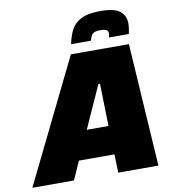

<svg xmlns="http://www.w3.org/2000/svg" viewBox="-154 -977 946 1059"><g transform="rotate(-10 319.0 -447.5)"><path d="M-59 0 278 -688H603L647 0H422L419 -103H220L174 0ZM292 -263H414L408 -500H399ZM289 -743Q298 -788 315.5 -822Q333 -856 371.5 -875.5Q410 -895 479 -895Q559 -895 589.5 -869.5Q620 -844 620 -801Q620 -788 618 -773.5Q616 -759 612 -743H501Q503 -749 504 -755Q505 -761 505 -766Q505 -777 496.5 -784Q488 -791 462 -791Q424 -791 414.5 -777Q405 -763 400 -743Z"/></g></svg>

Font: Saira Black
Style: Italic
Weight: 900
Italic angle: -12°
Designer: Hector Gatti with collaboration of the Omnibus-Type team
Foundry: Omnibus-Type
Version: Version 1.100; ttfautohint (v1.8.3)